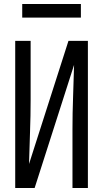

<svg xmlns="http://www.w3.org/2000/svg" viewBox="-20 -939 515 959"><path d="M56 0V-735H133V-441Q133 -361 130 -280.5Q127 -200 125 -120L322 -735H419V0H342V-294Q342 -374 345 -454.5Q348 -535 350 -615L153 0ZM384 -851H91V-919H384Z"/></svg>

Font: Iosevka QP
Style: Regular
Weight: 400
Designer: Belleve Invis
Foundry: Belleve Invis
Version: Version 20.0.0; ttfautohint (v1.8.4)